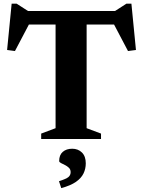

<svg xmlns="http://www.w3.org/2000/svg" viewBox="-20 -734 756 1014"><path d="M273.5 -644H437.5V-57L513.5 -28.5V0H197.5V-28.5L273.5 -57ZM616.5 -604.5H84L145 -628L59 -464.5L17.5 -470L41.5 -714.5H68L148 -663L87 -676H613L567.5 -663L647.5 -714.5H674L698 -470L656 -464.5L570 -628ZM291.5 223Q329.5 211 341.2 201.2Q353 191.5 353 175Q353 161 344 152.2Q335 143.5 322.8 137.5Q310.5 131.5 301.5 126.8Q292.5 122 292.5 116.5Q292.5 84.5 311.5 68Q330.5 51.5 361.5 51.5Q392.5 51.5 412.8 71.5Q433 91.5 433 128.5Q433 157.5 421 182.2Q409 207 381 226.5Q353 246 303.5 259.5Z"/></svg>

Font: Newsreader 16pt 16pt
Style: Bold
Weight: 700
Version: Version 1.003